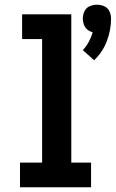

<svg xmlns="http://www.w3.org/2000/svg" viewBox="-20 -796 492 816"><path d="M380 -540Q416 -574 434 -621Q452 -668 452 -717Q452 -733 445 -748Q438 -763 423 -769.5Q408 -776 392 -776Q376 -776 361 -769.5Q346 -763 339 -748Q332 -733 332 -717Q332 -704 336.5 -691.5Q341 -679 351 -670.5Q361 -662 374 -659Q368 -638 357.5 -618.5Q347 -599 332 -583ZM65 0H367V-105H283V-735H74V-630H159V-105H65Z"/></svg>

Font: Iosevka Sparkle
Style: Bold
Weight: 700
Designer: Belleve Invis
Foundry: Belleve Invis
Version: Version 4.5.0; ttfautohint (v1.8.3)